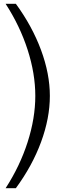

<svg xmlns="http://www.w3.org/2000/svg" viewBox="-20 -738 324 1017"><path d="M64 -717.8Q150.4 -599.6 197.3 -473.1Q244.1 -346.7 244.1 -230Q244.1 -112.3 197.5 14.2Q150.9 140.6 64 258.8H9.8Q85.4 142.1 126.2 15.1Q167 -111.8 167 -230Q167 -348.1 126.2 -474.6Q85.4 -601.1 9.8 -717.8Z"/></svg>

Font: LT Superior Serif
Style: Regular
Weight: 400
Designer: Daniel Lyons
Foundry: LyonsType
Version: Version 2.120;FEAKit 1.0